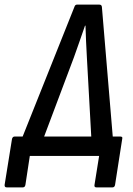

<svg xmlns="http://www.w3.org/2000/svg" viewBox="-63 -675 574 831"><path d="M458 -84Q469 -84 466 -74L435 125Q433 136 424 136H354Q344 136 346 125L366 0H66L47 125Q45 136 36 136H-34Q-44 136 -43 125L-11 -74Q-8 -84 0 -84H35L259 -645Q262 -655 270 -655H367Q377 -655 378 -645L425 -84ZM257 -427 128 -84H332L313 -427Q311 -462 309.5 -496Q308 -530 307 -564H305Q293 -529 281 -495Q269 -461 257 -427Z"/></svg>

Font: Sofia Sans Condensed SemiBold
Style: Italic
Weight: 600
Italic angle: -9°
Version: Version 4.100